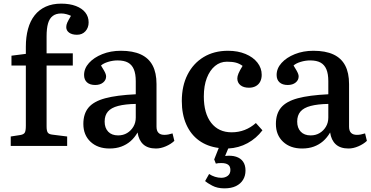

<svg xmlns="http://www.w3.org/2000/svg" viewBox="-20 -802 2040 1055"><path d="M39 0V-52L91 -60Q110 -63 116 -73Q122 -83 122 -111V-442H43V-496L122 -506V-545Q122 -599 134 -643Q146 -687 170.5 -718Q195 -749 231.5 -765.5Q268 -782 316 -782Q363 -782 397 -769Q431 -756 449 -733Q467 -710 467 -679Q467 -650 449.5 -630.5Q432 -611 403 -611Q376 -611 360 -622.5Q344 -634 344 -653Q344 -665 349.5 -677.5Q355 -690 370 -715Q360 -720 345.5 -724Q331 -728 316 -728Q288 -728 270 -714.5Q252 -701 244 -673.5Q236 -646 236 -602V-509H380V-442H236V-107Q236 -83 242.5 -73.5Q249 -64 269 -62L349 -52V0Z M582 14Q517 14 477.5 -23Q438 -60 438 -121Q438 -177 466.5 -211Q495 -245 558 -262Q621 -279 726 -284V-356Q726 -396 715.5 -421Q705 -446 683.5 -458Q662 -470 626 -470Q600 -470 574 -462Q548 -454 535 -442Q545 -426 551.5 -414.5Q558 -403 560.5 -395.5Q563 -388 563 -382Q563 -362 546.5 -348.5Q530 -335 503 -335Q474 -335 458 -349.5Q442 -364 442 -390Q442 -426 469 -456Q496 -486 542 -504.5Q588 -523 644 -523Q710 -523 753.5 -503Q797 -483 818.5 -442.5Q840 -402 840 -340V-106Q840 -83 851 -72Q862 -61 883 -61Q894 -61 904.5 -63Q915 -65 928 -69L938 -28Q919 -10 891 2Q863 14 837 14Q792 14 767 -9Q742 -32 736 -74Q719 -45 697 -26Q675 -7 646.5 3.5Q618 14 582 14ZM629 -58Q657 -58 678.5 -71Q700 -84 713 -106Q726 -128 726 -156V-231Q668 -230 629.5 -220Q591 -210 573 -189Q555 -168 555 -134Q555 -99 574.5 -78.5Q594 -58 629 -58Z M1213 233Q1174 233 1146 218Q1118 203 1107 193L1129 154Q1144 164 1161.5 169.5Q1179 175 1196 175Q1217 175 1231.5 164Q1246 153 1246 132Q1246 112 1233.5 103Q1221 94 1197 94Q1187 94 1180 94.5Q1173 95 1166 97L1157 74L1182 11Q1119 3 1073.5 -30Q1028 -63 1003.5 -118.5Q979 -174 979 -247Q979 -330 1010.5 -392Q1042 -454 1099 -488.5Q1156 -523 1233 -523Q1287 -523 1329 -505.5Q1371 -488 1394.5 -458Q1418 -428 1418 -391Q1418 -370 1410 -354Q1402 -338 1386 -329Q1370 -320 1348 -320Q1318 -320 1301 -334Q1284 -348 1284 -371Q1284 -383 1290.5 -398.5Q1297 -414 1313 -440Q1295 -453 1275.5 -458Q1256 -463 1227 -463Q1190 -463 1161.5 -439.5Q1133 -416 1116.5 -373.5Q1100 -331 1100 -272Q1100 -179 1140.5 -127Q1181 -75 1253 -75Q1291 -75 1324.5 -88Q1358 -101 1386 -126L1422 -86Q1389 -42 1340.5 -15.5Q1292 11 1234 14L1217 55Q1252 51 1277 59Q1302 67 1315.5 86Q1329 105 1329 135Q1329 164 1315.5 186Q1302 208 1276.5 220.5Q1251 233 1213 233Z M1640 14Q1575 14 1535.5 -23Q1496 -60 1496 -121Q1496 -177 1524.5 -211Q1553 -245 1616 -262Q1679 -279 1784 -284V-356Q1784 -396 1773.5 -421Q1763 -446 1741.5 -458Q1720 -470 1684 -470Q1658 -470 1632 -462Q1606 -454 1593 -442Q1603 -426 1609.5 -414.5Q1616 -403 1618.5 -395.5Q1621 -388 1621 -382Q1621 -362 1604.5 -348.5Q1588 -335 1561 -335Q1532 -335 1516 -349.5Q1500 -364 1500 -390Q1500 -426 1527 -456Q1554 -486 1600 -504.5Q1646 -523 1702 -523Q1768 -523 1811.5 -503Q1855 -483 1876.5 -442.5Q1898 -402 1898 -340V-106Q1898 -83 1909 -72Q1920 -61 1941 -61Q1952 -61 1962.5 -63Q1973 -65 1986 -69L1996 -28Q1977 -10 1949 2Q1921 14 1895 14Q1850 14 1825 -9Q1800 -32 1794 -74Q1777 -45 1755 -26Q1733 -7 1704.5 3.5Q1676 14 1640 14ZM1687 -58Q1715 -58 1736.5 -71Q1758 -84 1771 -106Q1784 -128 1784 -156V-231Q1726 -230 1687.5 -220Q1649 -210 1631 -189Q1613 -168 1613 -134Q1613 -99 1632.5 -78.5Q1652 -58 1687 -58Z"/></svg>

Font: Literata 18pt Medium
Style: Regular
Weight: 500
Designer: Latin by Veronika Burian and Jose Scaglione. Greek by Irene Vlachou. Cyrillic by Vera Evstafieva.
Foundry: TypeTogether
Version: Version 3.103;gftools[0.9.29]